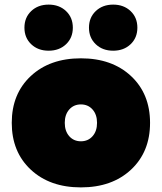

<svg xmlns="http://www.w3.org/2000/svg" viewBox="-20 -793 702 833"><path d="M631 -260Q631 -134 548.5 -57Q466 20 331 20Q196 20 113.5 -57Q31 -134 31 -260Q31 -386 113.5 -463Q196 -540 331 -540Q466 -540 548.5 -463Q631 -386 631 -260ZM401 -260Q401 -296 381.5 -318Q362 -340 331 -340Q300 -340 280.5 -318Q261 -296 261 -260Q261 -224 280.5 -202Q300 -180 331 -180Q362 -180 381.5 -202Q401 -224 401 -260ZM191 -573Q145 -573 115.5 -601Q86 -629 86 -673Q86 -717 115.5 -745Q145 -773 191 -773Q237 -773 266.5 -745Q296 -717 296 -673Q296 -629 266.5 -601Q237 -573 191 -573ZM471 -573Q425 -573 395.5 -601Q366 -629 366 -673Q366 -717 395.5 -745Q425 -773 471 -773Q517 -773 546.5 -745Q576 -717 576 -673Q576 -629 546.5 -601Q517 -573 471 -573Z"/></svg>

Font: Metropolitano Black
Style: Regular
Weight: 900
Designer: Fonts by Alex Slobzheninov & Chris M. Simpson / Changes by Cristiano Sobral
Foundry: Fonts by Alex Slobzheninov & Chris M. Simpson / Changes by Cristiano Sobral
Version: Version 1.00;August 30, 2020;FontCreator 13.0.0.2681 64-bit